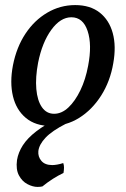

<svg xmlns="http://www.w3.org/2000/svg" viewBox="-20 -487 495 756"><path d="M180 9Q120 9 82 -22.5Q44 -54 31 -108Q18 -162 31 -230Q45 -301 80 -354Q115 -407 166 -437Q217 -467 276 -467Q335 -467 372.5 -437.5Q410 -408 424 -356.5Q438 -305 426 -238Q414 -167 378.5 -111Q343 -55 292 -23Q241 9 180 9ZM193 -39Q223 -39 249.5 -64Q276 -89 296.5 -131.5Q317 -174 327 -228Q343 -311 325 -365Q307 -419 261 -419Q218 -419 182 -369.5Q146 -320 130 -240Q119 -182 123 -136.5Q127 -91 145 -65Q163 -39 193 -39ZM212 -23 240 0Q185 28 159.5 55Q134 82 131 108Q129 130 143 146.5Q157 163 186 163Q194 163 205.5 161Q217 159 229 155Q232 163 232 172.5Q232 182 230 194Q209 204 188.5 217Q168 230 147 247Q143 248 138 248.5Q133 249 128 249Q109 249 88 238Q67 227 54.5 203.5Q42 180 47 143Q52 113 70 85Q88 57 123 30Q158 3 212 -23Z"/></svg>

Font: Vollkorn
Style: Italic
Weight: 400
Italic angle: -11°
Designer: Friedrich Althausen
Foundry: Friedrich Althausen
Version: Version 5.001